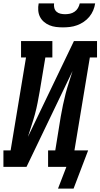

<svg xmlns="http://www.w3.org/2000/svg" viewBox="-39 -975 587 1122"><path d="M329 -815Q308 -815 288 -817.5Q268 -820 250 -827.5Q232 -835 217.5 -847.5Q203 -860 194.5 -877Q186 -894 184.5 -914.5Q183 -935 187 -955H277Q275 -941 278.5 -928Q282 -915 291.5 -906.5Q301 -898 314.5 -895Q328 -892 341 -892Q356 -892 370 -895Q384 -898 396.5 -906.5Q409 -915 416.5 -928Q424 -941 427 -955H517Q514 -934 505.5 -914Q497 -894 483 -877Q469 -860 450.5 -847.5Q432 -835 411.5 -827.5Q391 -820 370 -817.5Q349 -815 329 -815ZM391 127H300L349 0H242V-96H284L316 -294Q322 -328 329 -361.5Q336 -395 344.5 -428Q353 -461 364 -494Q375 -527 385 -560L116 0H-19V-96H23L113 -639H84V-735H267V-639H226L193 -441Q187 -407 180.5 -373.5Q174 -340 165 -307Q156 -274 145 -241Q134 -208 124 -175L393 -735H528V-639H486L396 -96H476Z"/></svg>

Font: Iosevka Gothic
Style: Bold Italic
Weight: 700
Italic angle: -9°
Monospace: yes
Designer: Belleve Invis
Foundry: Belleve Invis
Version: Version 15.5.1; ttfautohint (v1.8.4)